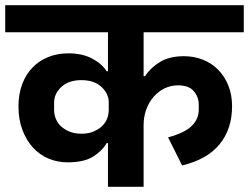

<svg xmlns="http://www.w3.org/2000/svg" viewBox="-40 -718 957 738"><path d="M375 -168H370Q352 -137 317 -115.5Q282 -94 220 -94Q181 -94 146.5 -108.5Q112 -123 86.5 -151Q61 -179 46 -219Q31 -259 31 -309Q31 -357 45.5 -395Q60 -433 85.5 -459Q111 -485 146 -499Q181 -513 223 -513Q276 -513 314 -493Q352 -473 370 -444H375V-594H-20V-698H897V-594H512V-425H517Q541 -460 577 -481Q613 -502 667 -502Q706 -502 740 -488.5Q774 -475 799 -449.5Q824 -424 838 -388.5Q852 -353 852 -310Q852 -222 804 -163.5Q756 -105 660 -82L606 -190Q669 -207 696.5 -233.5Q724 -260 724 -297V-315Q724 -345 705 -367.5Q686 -390 644 -390Q617 -390 593 -378.5Q569 -367 551 -346.5Q533 -326 522.5 -298Q512 -270 512 -237V0H375ZM273 -204Q299 -204 318.5 -212Q338 -220 351.5 -232.5Q365 -245 371.5 -261.5Q378 -278 378 -296V-324Q378 -358 350 -384Q322 -410 273 -410Q224 -410 196 -384Q168 -358 168 -324V-296Q168 -278 174.5 -261.5Q181 -245 194.5 -232.5Q208 -220 227.5 -212Q247 -204 273 -204Z"/></svg>

Font: IBM Plex Sans Devanagari
Style: Bold
Weight: 700
Designer: Mike Abbink, Paul van der Laan, Pieter van Rosmalen, Erin McLaughlin
Foundry: Bold Monday
Version: Version 1.1